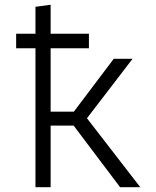

<svg xmlns="http://www.w3.org/2000/svg" viewBox="-20 -785 655 805"><path d="M344.6 -289.2 568.2 0H483.6L288.7 -258.5H192.3V0H128.7V-582.6H47.7V-643.6H128.7V-756.4L192.3 -765.1V-643.6H352.8V-582.6H192.3V-316.9H289.7L456.9 -538.5H535.9Z"/></svg>

Font: Fira Code Light
Style: Regular
Weight: 300
Monospace: yes
Designer: Carrois Corporate, Edenspiekermann AG, Nikita Prokopov
Foundry: Carrois Corporate, Edenspiekermann AG, Nikita Prokopov
Version: Version 6.000; ttfautohint (v1.8.2) -l 8 -r 50 -G 200 -x 14 